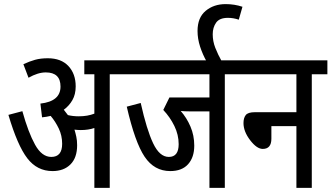

<svg xmlns="http://www.w3.org/2000/svg" viewBox="-20 -916 1616 936"><path d="M515 0V-554H591V-622H391V-554H440V-362Q407 -349 364 -349Q335 -349 311 -355Q301 -369 291 -381Q317 -400 333 -428Q349 -456 349 -495Q349 -556 313.5 -594Q278 -632 213 -632Q178 -632 151 -624.5Q124 -617 94 -603L119 -537Q165 -563 203 -563Q275 -563 275 -494Q275 -422 177 -411L185 -344Q207 -346 227 -351Q250 -324 266.5 -289.5Q283 -255 283 -215Q283 -151 230 -151Q184 -151 151 -210.5Q118 -270 89 -374L21 -356Q65 -207 113 -144.5Q161 -82 236 -82Q291 -82 323.5 -114.5Q356 -147 356 -208Q356 -231 352 -249.5Q348 -268 343 -284Q360 -282 374 -282Q411 -282 440 -292V0Z M1076 0V-554H1152V-622H579V-554H1001V-441H806L776 -380Q809 -345 830 -302Q851 -259 851 -213Q851 -151 803 -151Q758 -151 726.5 -217.5Q695 -284 666 -414L598 -396Q638 -222 685 -152Q732 -82 810 -82Q867 -82 897 -115.5Q927 -149 927 -206Q927 -256 908.5 -299Q890 -342 861 -375Q879 -373 904 -373H1001V0Z M1062 -615Q1042 -651 1029.5 -683Q1017 -715 1017 -749Q1017 -782 1033.5 -805.5Q1050 -829 1091 -829Q1118 -829 1144 -820L1162 -883Q1123 -896 1080 -896Q1022 -896 982.5 -863Q943 -830 943 -765Q943 -727 955.5 -688.5Q968 -650 988 -615Z M1140 -554H1425V-369H1222Q1189 -369 1178 -355Q1167 -341 1167 -316Q1167 -275 1199.5 -232.5Q1232 -190 1261 -190Q1303 -190 1303 -240V-301H1425V0H1500V-554H1576V-622H1140Z"/></svg>

Font: Noto Sans Devanagari Extra Condensed
Style: Regular
Weight: 400
Width: 2
Designer: Monotype Design Team
Foundry: Monotype Imaging Inc.
Version: 1.000